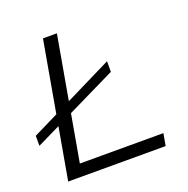

<svg xmlns="http://www.w3.org/2000/svg" viewBox="-123 -803 900 920"><g transform="rotate(-20 327.0 -343.0)"><path d="M71 0 192 -686H263L153 -62H579L568 0ZM0 -208V-259L443 -478V-424Z"/></g></svg>

Font: Archivo Expanded ExtraLight
Style: Italic
Weight: 250
Width: 7
Italic angle: -10°
Designer: Hector Gatti
Foundry: Omnibus-Type
Version: Version 2.001